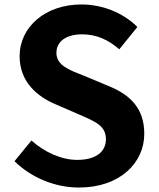

<svg xmlns="http://www.w3.org/2000/svg" viewBox="-20 -784 713 861"><path d="M45 -61C122 14 228 57 334 57C518 57 627 -54 627 -184C627 -299 563 -360 465 -399L360 -443C291 -470 233 -490 233 -547C233 -599 278 -630 348 -630C413 -630 465 -606 515 -563L596 -663C531 -728 438 -764 345 -764C183 -764 68 -663 68 -532C68 -415 149 -350 230 -316L336 -270C407 -239 455 -220 455 -160C455 -103 410 -67 326 -67C255 -67 179 -102 121 -154Z"/></svg>

Font: GenEiGothic-pro-Regular
Style: Bold
Weight: 700
Designer: Ryoko NISHIZUKA (kana & ideographs); Paul D. Hunt (Latin, Greek & Cyrillic); Wenlong ZHANG (bopomofo); Sandoll Communica
Foundry: Adobe Systems Incorporated; o_tamon
Version: Version 1.000.140830